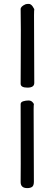

<svg xmlns="http://www.w3.org/2000/svg" viewBox="-20 -830 281 986"><path d="M86 -400Q86 -400 86.5 -511Q87 -622 87 -676.5Q87 -731 86 -783Q86 -797 111 -808Q117 -810 127.5 -810Q138 -810 147 -798Q157 -783 156 -781Q154 -777 155 -672Q156 -573 156 -404Q156 -380 121 -380Q86 -380 86 -400ZM86 105Q86 105 86.5 10.5Q87 -84 86 -295Q86 -306 99.5 -310Q113 -314 126 -314Q139 -314 146.5 -306Q154 -298 154 -295Q152 -292 153 -192Q154 -92 154 103Q154 123 145 129.5Q136 136 120 136Q86 136 86 105Z"/></svg>

Font: Scratch Savers
Style: Book
Weight: 400
Designer: Pablo Impallari, Rodrigo Fuenzalida, Brenda Gallo
Foundry: Pablo Impallari, Rodrigo Fuenzalida, Brenda Gallo
Version: Version 4.0b1